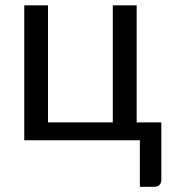

<svg xmlns="http://www.w3.org/2000/svg" viewBox="-20 -526 644 720"><path d="M559 174.5H504.5V0H71V-506H160V-67H403V-506H492.5V-67H585V147Q585 173 559 174.5Z"/></svg>

Font: Verano Sans
Style: Regular
Weight: 400
Designer: Lukasz Dziedzic with Adam Twardoch and Botio Nikoltchev
Foundry: tyPoland Lukasz Dziedzic
Version: Version 3.001;December 28, 2019;FontCreator 12.0.0.2547 64-b